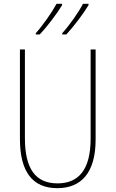

<svg xmlns="http://www.w3.org/2000/svg" viewBox="-20 -972 603 1002"><path d="M305 -799V-792H326C367 -836 416 -902 442 -945V-952H413C391 -909 341 -838 305 -799ZM167 -799V-792H187C229 -836 278 -902 304 -945V-952H275C252 -909 203 -839 167 -799ZM279 10C402 10 479 -68 479 -244V-714H453V-249C453 -86 390 -15 280 -15C165 -15 110 -92 110 -251V-714H84V-247C84 -78 148 10 279 10Z"/></svg>

Font: Noto Sans Mono SemiCondensed Thin
Style: Regular
Weight: 100
Width: 4
Designer: Monotype Design Team
Foundry: Monotype Imaging Inc.
Version: Version 2.014